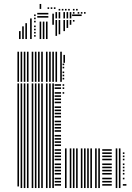

<svg xmlns="http://www.w3.org/2000/svg" viewBox="-20 -949 666 969"><path d="M76 -8H68V-528H76ZM92 0H84V-528H92ZM108 0H100V-528H108ZM124 0H116V-528H124ZM148 0H140V-528H148ZM164 0H156V-528H164ZM180 0H172V-528H180ZM196 0H188V-528H196ZM220 0H212V-528H220ZM236 0H228V-528H236ZM252 0H244V-528H252ZM288 -12H256V-20H288ZM288 -28H256V-36H288ZM288 -44H256V-52H288ZM288 -68H256V-76H288ZM288 -84H256V-92H288ZM288 -100H256V-108H288ZM288 -116H256V-124H288ZM288 -140H256V-148H288ZM288 -156H256V-164H288ZM288 -172H256V-180H288ZM288 -188H256V-196H288ZM288 -212H256V-220H288ZM288 -228H256V-236H288ZM288 -244H256V-252H288ZM288 -260H256V-268H288ZM288 -284H256V-292H288ZM288 -300H256V-308H288ZM288 -316H256V-324H288ZM288 -332H256V-340H288ZM288 -356H256V-364H288ZM288 -372H256V-380H288ZM288 -388H256V-396H288ZM288 -404H256V-412H288ZM288 -428H256V-436H288ZM288 -444H256V-452H288ZM288 -460H256V-468H288ZM288 -476H256V-484H288ZM288 -500H256V-508H288ZM288 -516H256V-524H288ZM316 0H308V-200H316ZM304 -476H296V-484H304ZM304 -500H296V-508H304ZM304 -516H296V-524H304ZM340 0H332V-200H340ZM356 0H348V-200H356ZM372 0H364V-200H372ZM396 0H388V-200H396ZM412 0H404V-200H412ZM428 0H420V-200H428ZM444 0H436V-200H444ZM468 0H460V-200H468ZM484 0H476V-200H484ZM544 -12H496V-20H544ZM544 -28H496V-36H544ZM544 -44H496V-52H544ZM544 -68H496V-76H544ZM544 -84H496V-92H544ZM544 -100H496V-108H544ZM544 -116H496V-124H544ZM544 -140H496V-148H544ZM544 -156H496V-164H544ZM544 -172H496V-180H544ZM544 -188H496V-196H544ZM572 0H564V-200H572ZM588 0H580V-200H588ZM618 -12H600V-20H618ZM608 -44H600V-52H608ZM608 -68H600V-76H608ZM608 -84H600V-92H608ZM608 -100H600V-108H608ZM608 -116H600V-124H608ZM608 -140H600V-148H608ZM608 -156H600V-164H608ZM608 -172H600V-180H608ZM76 -536H68V-632H76ZM92 -536H84V-632H92ZM108 -536H100V-632H108ZM124 -536H116V-632H124ZM148 -536H140V-632H148ZM164 -536H156V-632H164ZM180 -536H172V-632H180ZM196 -536H188V-632H196ZM220 -536H212V-632H220ZM236 -536H228V-632H236ZM252 -536H244V-632H252ZM268 -536H260V-632H268ZM292 -536H284V-632H292ZM304 -548H296V-556H304ZM304 -564H296V-572H304ZM304 -580H296V-588H304ZM304 -604H296V-612H304ZM304 -620H296V-628H304ZM76 -632H68V-664H76ZM92 -632H84V-664H92ZM108 -632H100V-664H108ZM124 -632H116V-664H124ZM148 -632H140V-664H148ZM164 -632H156V-664H164ZM180 -632H172V-664H180ZM196 -632H188V-664H196ZM220 -632H212V-664H220ZM236 -632H228V-664H236ZM252 -632H244V-664H252ZM268 -632H260V-664H268ZM292 -632H284V-664H292ZM308 -632H300V-664H308ZM76 -664H68V-680H76ZM92 -664H84V-680H92ZM108 -664H100V-680H108ZM124 -664H116V-680H124ZM148 -664H140V-680H148ZM164 -664H156V-680H164ZM180 -664H172V-680H180ZM196 -664H188V-680H196ZM220 -664H212V-680H220ZM236 -664H228V-680H236ZM252 -664H244V-680H252ZM268 -664H260V-680H268ZM292 -664H284V-680H292ZM308 -664H300V-672H308ZM76 -680H68V-688H76ZM92 -680H84V-688H92ZM108 -680H100V-688H108ZM124 -680H116V-688H124ZM148 -680H140V-688H148ZM164 -680H156V-688H164ZM180 -680H172V-688H180ZM196 -680H188V-688H196ZM220 -680H212V-688H220ZM236 -680H228V-688H236ZM252 -680H244V-688H252ZM268 -680H260V-688H268ZM292 -680H284V-688H292ZM84 -752H76V-792H84ZM100 -752H92V-816H100ZM116 -752H108V-832H116ZM140 -752H132V-856H140ZM160 -764H152V-772H160ZM160 -780H152V-788H160ZM160 -796H152V-804H160ZM160 -812H152V-820H160ZM160 -836H152V-844H160ZM160 -852H152V-860H160ZM160 -868H152V-876H160ZM188 -752H180V-840H188ZM204 -752H196V-840H204ZM220 -752H212V-840H220ZM224 -860H168V-868H224ZM224 -876H168V-884H224ZM252 -824H244V-880H252ZM268 -768H260V-848H268ZM284 -776H276V-848H284ZM308 -792H300V-848H308ZM324 -808H316V-848H324ZM340 -824H332V-848H340ZM356 -840H348V-848H356ZM268 -856H260V-880H268ZM284 -856H276V-880H284ZM308 -856H300V-880H308ZM324 -856H316V-880H324ZM340 -856H332V-880H340ZM392 -868H344V-876H392ZM268 -880H260V-888H268ZM284 -880H276V-888H284ZM308 -880H300V-888H308ZM324 -880H316V-888H324ZM340 -880H332V-888H340ZM356 -880H348V-888H356ZM380 -880H372V-888H380ZM396 -880H388V-888H396ZM412 -880H404V-888H412ZM284 -896H276V-904H284ZM300 -896H292V-904H300ZM316 -896H308V-904H316ZM332 -896H324V-904H332ZM356 -896H348V-904H356ZM372 -896H364V-904H372ZM188 -904H180V-929H188ZM228 -904H220V-912H228ZM244 -904H236V-912H244ZM260 -904H252V-912H260Z"/></svg>

Font: Rubik Lines
Style: Regular
Weight: 400
Designer: Hubert and Fischer, NaN
Foundry: Hubert and Fischer, NaN
Version: Version 2.201